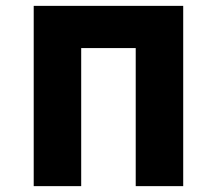

<svg xmlns="http://www.w3.org/2000/svg" viewBox="-20 -635 740 655"><path d="M95 0V-615H605V0H443V-471H257V0Z"/></svg>

Font: Martian Mono
Style: Bold
Weight: 700
Designer: Roman Shamin
Foundry: Evil Martians
Version: Version 1.000